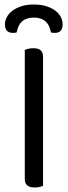

<svg xmlns="http://www.w3.org/2000/svg" viewBox="-20 -827 302 852"><path d="M171 -2Q166 0 156 2.5Q146 5 134 5Q90 5 90 -32V-606Q95 -608 105.5 -610.5Q116 -613 128 -613Q171 -613 171 -576ZM130 -749Q65 -749 54 -683Q50 -682 46 -681.5Q42 -681 37 -681Q21 -681 11.5 -690Q2 -699 2 -719Q2 -735 10 -750.5Q18 -766 34 -778.5Q50 -791 74 -799Q98 -807 130 -807Q163 -807 187 -799Q211 -791 227 -778.5Q243 -766 250.5 -750Q258 -734 258 -719Q258 -681 223 -681Q214 -681 206 -683Q195 -749 130 -749Z"/></svg>

Font: Baloo Bhai 2
Style: Regular
Weight: 400
Designer: Supriya Tembe, Noopur Datye and Ek Type
Foundry: Ek Type
Version: Version 1.640;PS 1.000;hotconv 16.6.51;makeotf.lib2.5.65220;